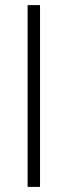

<svg xmlns="http://www.w3.org/2000/svg" viewBox="-20 -734 266 754"><path d="M88.4 0V-713.9H137.2V0Z"/></svg>

Font: Open Sans SemiCondensed Light
Style: Regular
Weight: 300
Width: 4
Designer: Monotype Design Team
Foundry: Monotype Imaging Inc.
Version: Version 3.000